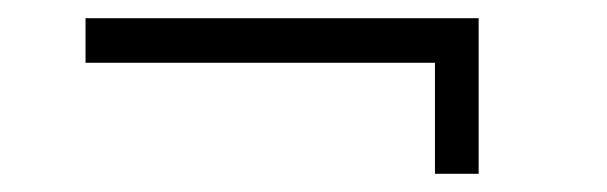

<svg xmlns="http://www.w3.org/2000/svg" viewBox="-20 -346 667 211"><path d="M506 -326V-155H458V-277H74V-326Z"/></svg>

Font: Piazzolla 24pt Light
Style: Regular
Weight: 300
Designer: Juan Pablo del Peral
Foundry: Huerta Tipografica
Version: Version 2.005